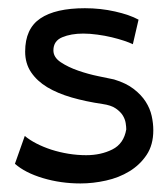

<svg xmlns="http://www.w3.org/2000/svg" viewBox="-20 -419 397 458"><path d="M310.5 -372.1 296.9 -313.5Q289.1 -317.4 275.9 -321.8Q262.7 -326.2 246.6 -330.1Q230.5 -334 212.4 -336.4Q194.3 -338.9 178.7 -338.9Q149.4 -338.9 128.4 -330.1Q107.4 -321.3 107.4 -298.8Q107.4 -282.2 125 -270.5Q142.6 -258.8 166.5 -250.5Q190.4 -242.2 214.4 -237.3Q238.3 -232.4 252 -229.5Q281.2 -220.7 299.3 -206.5Q317.4 -192.4 327.6 -176.3Q337.9 -160.2 341.8 -142.6Q345.7 -125 345.7 -108.4Q345.7 -73.2 329.6 -49.3Q313.5 -25.4 288.6 -10.3Q263.7 4.9 232.9 11.7Q202.1 18.6 171.9 18.6Q125 18.6 82.5 5.9Q40 -6.8 15.6 -28.3L39.1 -94.7Q50.8 -85 66.9 -76.7Q83 -68.4 102.5 -62Q122.1 -55.7 143.6 -52.2Q165 -48.8 185.5 -48.8Q220.7 -48.8 248 -62.5Q275.4 -76.2 281.2 -110.4Q281.2 -116.2 279.8 -125.5Q278.3 -134.8 272.9 -143.6Q267.6 -152.3 256.3 -160.2Q245.1 -168 224.6 -170.9Q184.6 -176.8 150.9 -186.5Q117.2 -196.3 92.8 -210.9Q68.4 -225.6 54.2 -246.6Q40 -267.6 40 -295.9Q40 -350.6 76.2 -375Q112.3 -399.4 182.6 -399.4Q219.7 -399.4 254.4 -391.6Q289.1 -383.8 310.5 -372.1Z"/></svg>

Font: Poor Story
Style: Regular
Weight: 400
Designer: YoonDesign Inc.
Foundry: YoonDesign Inc.
Version: Version 3.00